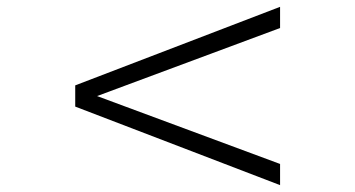

<svg xmlns="http://www.w3.org/2000/svg" viewBox="-20 -581 1040 562"><path d="M200.2 -269V-331.1L799.8 -561V-499L264.2 -299.8L799.8 -101.1V-39.1Z"/></svg>

Font: BabelStone Ogham Pictish
Style: Italic
Weight: 400
Italic angle: -30°
Designer: Andrew West
Foundry: BabelStone
Version: Version 1.02 March 14, 2022